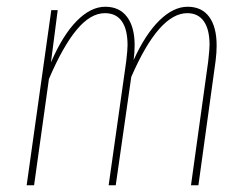

<svg xmlns="http://www.w3.org/2000/svg" viewBox="-20 -549 736 569"><path d="M622 -414Q622 -393 619 -369L568 0H546L597 -367Q601 -403 601 -416Q601 -462 584 -486Q567 -510 535 -510Q451 -510 369 -321L323 0H302L354 -367Q358 -401 358 -415Q358 -462 341 -486Q324 -510 291 -510Q248 -510 207 -460.5Q166 -411 125 -315L81 0H59L132 -519H151L131 -364Q166 -445 207.5 -487Q249 -529 292 -529Q334 -529 356.5 -499Q379 -469 379 -415Q379 -394 376 -371Q411 -448 452.5 -488.5Q494 -529 536 -529Q578 -529 600 -499Q622 -469 622 -414Z"/></svg>

Font: Fira Sans Extra Condensed Thin
Style: Italic
Weight: 250
Width: 3
Italic angle: -8°
Designer: Carrois Corporate & Edenspiekermann AG
Foundry: Carrois Corporate GbR & Edenspiekermann AG
Version: Version 4.203